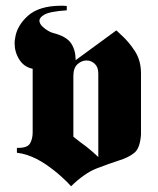

<svg xmlns="http://www.w3.org/2000/svg" viewBox="-20 -634 552 670"><path d="M472 -378V-165Q469 -117 448.5 -100.5Q428 -84 395 -74Q361 -63 318 -46.5Q275 -30 228 16Q221 8 213 0Q205 -8 196 -16Q171 -39 139.5 -60.5Q108 -82 75 -93Q66 -96 57 -98Q48 -100 39 -101V-118Q75 -117 84.5 -133Q94 -149 94 -172V-394Q64 -400 47.5 -426Q31 -452 31 -483Q31 -488 31.5 -493Q32 -498 33 -502Q39 -544 77 -578.5Q115 -613 190 -614H201Q207 -614 213 -613V-598Q153 -594 134 -582.5Q115 -571 118 -558Q120 -549 128.5 -541Q137 -533 147 -527Q152 -524 156.5 -522Q161 -520 165 -519Q212 -507 228 -483Q244 -459 244 -424L386 -528Q390 -524 394.5 -520Q399 -516 403 -512Q429 -489 450.5 -456Q472 -423 472 -378ZM323 -378Q323 -400 310.5 -411.5Q298 -423 282 -423Q265 -423 250.5 -410Q236 -397 236 -369V-157Q248 -147 259.5 -138.5Q271 -130 283 -121Q294 -112 304 -103.5Q314 -95 323 -86Z"/></svg>

Font: Fette UNZ Fraktur
Style: Regular
Weight: 900
Foundry: UNZ1 Extensions by Catfonts.de
Version: Version 0.000 2012 initial release